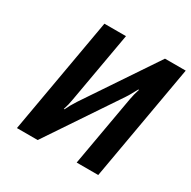

<svg xmlns="http://www.w3.org/2000/svg" viewBox="-157 -851 996 1002"><g transform="rotate(30 341.5 -350.0)"><path d="M193 -700H323L248 -275Q243 -242 232 -209H236Q249 -238 273 -275L558 -700H683L560 0H430L505 -425Q511 -459 522 -491H518L508 -473Q487 -434 480 -425L195 0H70Z"/></g></svg>

Font: Scada
Style: Bold Italic
Weight: 700
Italic angle: -10°
Version: Version 4.000